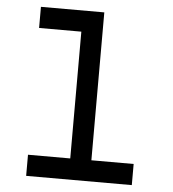

<svg xmlns="http://www.w3.org/2000/svg" viewBox="-52 -775 740 823"><g transform="rotate(5 318.0 -363.5)"><path d="M272.7 -636.4V-90.9H90.9V0H545.5V-90.9H363.6V-727.3H90.9V-636.4Z"/></g></svg>

Font: Departure Mono
Style: Regular
Weight: 400
Monospace: yes
Designer: Helena Zhang
Version: Version 1.500;Glyphs 3.3.1 (3343)